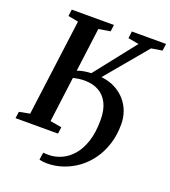

<svg xmlns="http://www.w3.org/2000/svg" viewBox="-165 -862 1043 1177"><g transform="rotate(20 357.0 -274.0)"><path d="M277 195Q266 195 250.2 193Q234.5 191 227.5 188L234.5 141Q240.5 141.5 251 142Q261.5 142.5 272 142.5Q312.5 142 352.2 124.5Q392 107 424.8 69.8Q457.5 32.5 477 -26.2Q496.5 -85 496.5 -167Q496.5 -233 474.8 -276Q453 -319 414 -340.2Q375 -361.5 322.5 -361.5Q303.5 -361.5 284.2 -358.8Q265 -356 248.5 -351.5L210.5 -56.5L285.5 -43.5L279.5 0H2.5L8.5 -43.5L77.5 -56.5L160 -687L93.5 -699.5L99 -743H374L368.5 -699.5L292.5 -687L255.5 -401.5Q276.5 -409.5 298.5 -413.2Q320.5 -417 345 -418L555.5 -685L485.5 -697.5L491 -743H714L708 -697.5L637 -686L411.5 -416.5Q463.5 -411 503 -390Q542.5 -369 569.8 -337.5Q597 -306 610.8 -267Q624.5 -228 624.5 -186Q624.5 -115 605.5 -55.8Q586.5 3.5 553.2 50Q520 96.5 475.8 128.8Q431.5 161 380.8 178Q330 195 277 195Z"/></g></svg>

Font: Merriweather 28pt SemiBold
Style: Italic
Weight: 600
Italic angle: -7.8°
Version: Version 2.101